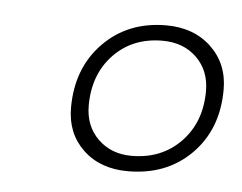

<svg xmlns="http://www.w3.org/2000/svg" viewBox="-32 -746 402 319"><g transform="rotate(5 169.0 -586.5)"><path d="M88 -560Q88 -626 129 -668Q170 -710 234 -710Q280 -710 309 -682.5Q338 -655 338 -612Q338 -546 297 -504.5Q256 -463 191 -463Q145 -463 116.5 -490Q88 -517 88 -560ZM309 -607Q309 -641 287 -662.5Q265 -684 230 -684Q180 -684 148.5 -651Q117 -618 117 -566Q117 -532 139 -510.5Q161 -489 195 -489Q245 -489 277 -522Q309 -555 309 -607Z"/></g></svg>

Font: Sarabun Thin
Style: Italic
Weight: 250
Italic angle: -10°
Designer: Suppakit Chalermlarp | Katatrad Co.,Ltd.
Foundry: Cadson Demak Co.,Ltd.
Version: Version 1.000; ttfautohint (v1.6)